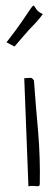

<svg xmlns="http://www.w3.org/2000/svg" viewBox="-20 -654 182 676"><path d="M65.4 -378.9Q77.1 -378.9 85.4 -379.9Q93.8 -380.9 99.6 -370.1Q102.5 -326.2 106.4 -280.8Q110.4 -235.4 114.3 -189.5Q118.2 -143.6 119.6 -97.2Q121.1 -50.8 120.1 -6.8Q120.1 -1 117.2 0.5Q114.3 2 108.9 1.5Q103.5 1 96.2 0.5Q88.9 0 80.1 2ZM130.9 -604.5Q118.2 -586.9 105.5 -573.7Q92.8 -560.5 80.6 -547.4Q68.4 -534.2 56.6 -520Q44.9 -505.9 31.2 -490.2L2.9 -504.9Q37.1 -548.8 55.7 -576.2Q74.2 -603.5 83.5 -617.2Q92.8 -630.9 95.7 -633.3Q98.6 -635.7 101.1 -631.8Q103.5 -627.9 109.4 -619.6Q115.2 -611.3 130.9 -604.5Z"/></svg>

Font: Annie Use Your Telescope
Style: Regular
Weight: 400
Version: Version 1.003 2001